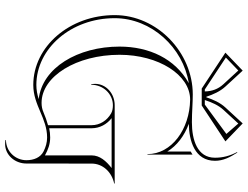

<svg xmlns="http://www.w3.org/2000/svg" viewBox="-129 -711 968 750"><g transform="rotate(90 355.0 -336.0)"><path d="M357.9 -658C349.3 -684.2 337.3 -711.7 317.8 -732.8L255.9 -800L185.7 -732.5L325.9 -640H392.1L532.3 -732.5L462.1 -800L400.2 -732.8C380.7 -711.7 368.7 -684.2 360.1 -658ZM388.5 -652H370.8L371.5 -654.2C379.9 -679.7 391.4 -705.6 409 -724.7L462.6 -782.9L503.2 -736.3ZM329.5 -652 204.8 -734.3 255.4 -782.9 309 -724.7C327.9 -704.2 336.7 -680.1 337.2 -652ZM391 -293C401.5 -293 413.6 -291.4 422.7 -286.2C450.8 -270.2 469 -242.2 469 -210V-39.6C451 -34.5 436 -29.3 418.8 -21.9C406.5 -16.6 395.1 -14.4 381.8 -14.4C278.1 -14.4 194 -150.8 194 -319C194 -471.2 272.4 -594.7 369 -594.7C485.5 -593 582 -521.8 582 -428H584V-604L572 -597V-505.4C549.1 -543.2 510.3 -572.4 463.6 -589.6C529.5 -590.2 608.1 -612.6 608.1 -691.7C608.1 -724.1 594.2 -750.6 576.1 -779L574.1 -778C588.7 -749.9 596.1 -723.2 596.1 -691.7C596.1 -622.6 526.5 -601.6 457.5 -601.6C438.1 -601.6 418.3 -602.4 399.3 -603.4C381.5 -604.3 364.4 -605 349 -605C184.5 -605 39 -465.6 39 -300C39 -124.5 161.3 18 312 18C351.5 18 384.5 4.3 417 -9.5C448.7 -23 480.2 -36 517 -36C536.7 -36 554.5 -30.7 571.5 -22.1C595.1 -10.3 605.8 15.6 605.8 44.7C605.8 88.8 570.8 124.7 526.8 124.7V126.7C532.5 127.6 537.8 128 542.9 128C584.8 128 618.8 90.7 618.8 44.7L619 -210C619 -253.2 651.8 -288.7 697 -298V-300H391C345 -300 307.6 -266 307.6 -224.1C307.6 -219 308.1 -213.6 309 -208H311C311 -254.9 346.8 -293 391 -293ZM481 -44.2V-210C481 -241.8 465.1 -269.7 441.6 -288H636.4C608.6 -266.4 587 -241.6 587 -210V-27.6C564.1 -40.1 542.7 -48 517 -48C504.5 -48 492.5 -46.6 481 -44.2ZM305 -589.5C209.2 -536.1 162 -434.6 162 -319C162 -156.1 244.5 -17 367.2 -3.2C349.6 2.3 331.3 6 312 6C169.5 6 51 -129.5 51 -300C51 -443.5 165.8 -567.4 305 -589.5Z"/></g></svg>

Font: SortefaxS01
Style: Medium
Weight: 500
Designer: gluk
Foundry: gluk
Version: Version 0.261